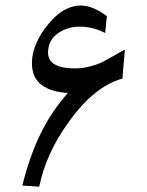

<svg xmlns="http://www.w3.org/2000/svg" viewBox="-20 -687 544 710"><path d="M98.1 -454.1Q98.1 -491.2 115 -528.6Q131.8 -565.9 155.8 -594.2Q212.9 -666.5 279.3 -666.5Q322.8 -666.5 375 -627.4L369.1 -564.9Q323.2 -588.4 275.1 -588.4Q227.1 -588.4 192.4 -562.5Q157.7 -536.6 157.7 -492.7Q157.7 -434.1 257.3 -434.1Q286.6 -434.1 314.2 -441.7Q341.8 -449.2 358.4 -457.5Q375 -465.8 401.4 -481.2Q427.7 -496.6 441.9 -503.4L432.6 -396.5Q325.7 -366.2 232.4 -233.4Q150.4 -120.1 125 3.4L62.5 -1Q89.8 -109.9 129.6 -191.7Q169.4 -273.4 231 -343.3Q170.4 -346.2 134.3 -372.6Q98.1 -398.9 98.1 -454.1Z"/></svg>

Font: VizhehAzad
Style: Regular
Weight: 400
Designer: damoon khanjanzadeh
Foundry: http://font-store.ir
Version: Version:0.0.3;RFB:1.2.5;Building:2016-04-04 21:25:54.909891